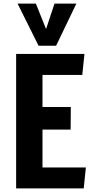

<svg xmlns="http://www.w3.org/2000/svg" viewBox="-20 -1051 523 1071"><path d="M70 0V-750H451L439 -633H217V-454H375L374 -328H217V-117H459L447 0ZM195 -796 78 -1031H180L237 -889L284 -1031H406L293 -796Z"/></svg>

Font: Francois One
Style: Regular
Weight: 400
Designer: Vernon Adams
Foundry: Vernon Adams
Version: Version 2.000